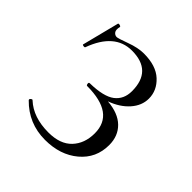

<svg xmlns="http://www.w3.org/2000/svg" viewBox="-126 -500 602 602"><g transform="rotate(45 175.5 -198.5)"><path d="M213 -213Q262 -209 287.5 -184Q313 -159 313 -119Q313 -61 269.5 -24.5Q226 12 159 12Q86 12 35 -40Q32 -44 38 -48Q42 -51 44 -48Q83 -12 150 -12Q202 -12 228.5 -40Q255 -68 255 -113Q255 -201 133 -201Q130 -201 129 -207Q128 -213 133 -213Q193 -214 218.5 -233.5Q244 -253 244 -289Q244 -379 154 -379Q78 -379 43 -283Q42 -280 34 -282Q31 -283 32 -285L63 -407Q63 -409 66.5 -409Q70 -409 72.5 -407.5Q75 -406 75 -405Q71 -389 76.5 -382Q82 -375 90 -375Q96 -375 128.5 -387Q161 -399 187 -399Q241 -399 269.5 -372.5Q298 -346 298 -310Q298 -279 275 -253Q252 -227 213 -213Z"/></g></svg>

Font: t
Style: Regular
Weight: 300
Designer: Christian Thalmann (Catharsis Fonts)
Version: Version 1.000;PS 002.000;hotconv 1.0.88;makeotf.lib2.5.64775